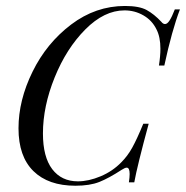

<svg xmlns="http://www.w3.org/2000/svg" viewBox="-20 -602 614 634"><path d="M522.6 -385.5H504.8Q509.7 -416.9 509.7 -441.1Q509.7 -479.8 496.8 -504.8Q482.3 -534.7 453.6 -551.2Q425 -567.7 391.1 -567.7Q324.2 -567.7 261.7 -504.8Q199.2 -441.9 160.5 -346.4Q121.8 -250.8 121.8 -161.3Q121.8 -83.9 152.4 -43.5Q183.1 -3.2 237.1 -3.2Q272.6 -3.2 312.1 -19.8Q351.6 -36.3 380.6 -66.1Q401.6 -87.1 416.9 -114.9Q432.3 -142.7 453.2 -193.5H471Q433.1 -54 423.4 0H405.6Q408.1 -16.9 408.1 -27.4Q408.1 -48.4 398.4 -48.4Q392.7 -48.4 381.5 -41.1Q339.5 -13.7 308.1 -1.2Q276.6 11.3 229 11.3Q139.5 11.3 90.3 -37.1Q41.1 -85.5 41.1 -178.2Q41.1 -271 87.5 -365.3Q133.9 -459.7 214.9 -521Q296 -582.3 392.7 -582.3Q439.5 -582.3 464.1 -569Q488.7 -555.6 512.9 -529.8Q518.5 -522.6 525 -522.6Q532.3 -522.6 539.9 -534.3Q547.6 -546 557.3 -571H574.2Q547.6 -501.6 522.6 -385.5Z"/></svg>

Font: Playfair Display SC
Style: Italic
Weight: 400
Italic angle: -14°
Designer: Claus Eggers Sørensen
Foundry: Claus Eggers Sørensen
Version: Version 1.202; ttfautohint (v1.6)